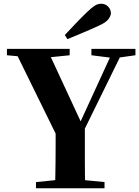

<svg xmlns="http://www.w3.org/2000/svg" viewBox="-20 -1005 744 1025"><path d="M326 -818Q355 -849 385 -880.5Q415 -912 443 -939Q469 -964 485.5 -974.5Q502 -985 520 -985Q543 -985 557.5 -969.5Q572 -954 572 -935Q572 -921 559 -903Q546 -885 508 -868Q467 -849 425 -831.5Q383 -814 340 -796ZM172 0V-33L332 -49H374L538 -33V0ZM274 0Q275 -39 275.5 -72Q276 -105 276.5 -142Q277 -179 277 -227Q277 -275 277 -343H433Q433 -276 433 -228Q433 -180 433 -143Q433 -106 433.5 -72.5Q434 -39 435 0ZM297 -251 55 -744H231L425 -326H396L404 -343L588 -744H642L400 -251ZM17 -710V-744H352V-710L213 -696H170ZM468 -710V-744H703V-710L603 -696H579Z"/></svg>

Font: Noto Serif JP ExtraBold
Style: Regular
Weight: 800
Designer: Ryoko NISHIZUKA 西塚涼子 (kana & ideographs); Frank Grießhammer (Latin, Greek & Cyrillic); Wenlong ZHANG 张文龙 (bopomofo); San
Foundry: Adobe
Version: Version 2.003-H1;hotconv 1.1.1;makeotfexe 2.6.0